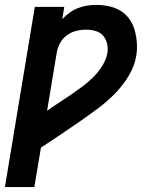

<svg xmlns="http://www.w3.org/2000/svg" viewBox="-31 -548 651 783"><path d="M-11 215 111 -520H231L223 -470Q236 -484 252.5 -496Q269 -508 287 -515Q305 -522 324 -525Q343 -528 361 -528Q388 -528 413.5 -522.5Q439 -517 460.5 -504Q482 -491 496.5 -470.5Q511 -450 518 -425.5Q525 -401 527 -375Q529 -349 525 -322Q518 -279 494 -239Q470 -199 437 -165.5Q404 -132 366 -104Q328 -76 290 -49.5Q252 -23 213 3Q174 29 136 54L109 215ZM161 -96Q184 -113 209 -129Q234 -145 258 -161.5Q282 -178 305.5 -195.5Q329 -213 350 -234Q371 -255 386.5 -280Q402 -305 407 -332Q410 -352 405.5 -370.5Q401 -389 389.5 -402.5Q378 -416 359 -421.5Q340 -427 321 -427Q300 -427 279.5 -422Q259 -417 241 -403.5Q223 -390 213 -370.5Q203 -351 200 -331Z"/></svg>

Font: Iosevka Extended
Style: Bold Italic
Weight: 700
Width: 7
Italic angle: -9°
Monospace: yes
Designer: Belleve Invis
Foundry: Belleve Invis
Version: Version 32.5.0; ttfautohint (v1.8.4)